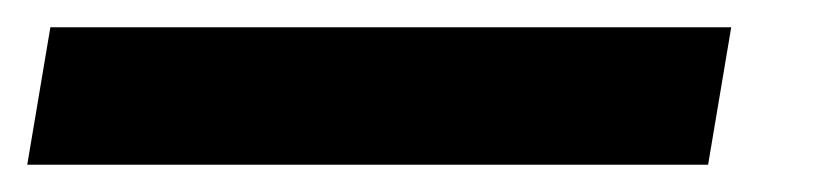

<svg xmlns="http://www.w3.org/2000/svg" viewBox="-79 -8 599 141"><path d="M-59 113 -42 12H458L441 113Z"/></svg>

Font: MuseoModerno
Style: Bold Italic
Weight: 700
Italic angle: -9°
Designer: Pablo Cosgaya, Héctor Gatti, Marcela Romero, and the Authors of The MuseoModerno Project.
Foundry: Omnibus-Type Team
Version: Version 1.003